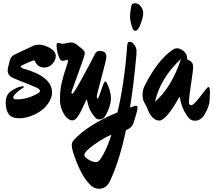

<svg xmlns="http://www.w3.org/2000/svg" viewBox="-20 -784 1307 1177"><path d="M252 -370Q211 -370 195 -408Q193 -414 188.5 -414Q184 -414 155.5 -402Q127 -390 117 -385Q107 -380 107 -375.5Q107 -371 121 -364Q299 -316 299 -217Q299 -182 271.5 -144.5Q244 -107 194 -83Q144 -59 98 -59Q52 -59 33.5 -84Q15 -109 15 -156Q15 -203 48 -226Q92 -255 120 -255Q127 -255 127 -251.5Q127 -248 111.5 -239Q96 -230 78.5 -213Q61 -196 61 -185.5Q61 -175 85 -175Q149 -175 211 -211Q225 -218 225 -227.5Q225 -237 204 -247Q183 -257 133.5 -276Q84 -295 55.5 -308.5Q27 -322 27 -353Q27 -362 31.5 -378.5Q36 -395 37 -401Q42 -436 68.5 -449Q95 -462 183 -503Q198 -510 224 -510Q250 -510 286 -489.5Q322 -469 322 -441.5Q322 -414 300.5 -392Q279 -370 252 -370Z M412 -524Q435 -524 455 -507Q457 -505 467.5 -497Q478 -489 484 -484Q500 -469 500 -458.5Q500 -448 482 -398Q464 -348 444 -292Q418 -223 418 -216Q418 -209 423 -209Q431 -209 483 -304Q535 -399 562 -453Q572 -472 590 -472Q632 -472 632 -437Q632 -417 606 -324Q573 -201 573 -190.5Q573 -180 578.5 -180Q584 -180 601 -232.5Q618 -285 625 -285Q629 -285 635 -276Q660 -224 660 -180Q660 -136 629 -79Q615 -52 590 -52Q574 -52 567 -60Q547 -83 543 -91Q524 -115 512 -177Q505 -164 494 -140Q471 -87 452 -63Q440 -46 421.5 -46Q403 -46 381 -72Q348 -117 347.5 -173Q347 -229 358.5 -278Q370 -327 394 -397L397 -409Q397 -417 390 -417L367 -411Q350 -411 343 -431Q327 -467 327 -509Q327 -521 337 -521L364 -515Z M809 -595Q795 -595 786 -628.5Q777 -662 777 -684Q777 -706 785 -748Q788 -764 807.5 -764Q827 -764 842.5 -745.5Q858 -727 858 -704Q858 -681 842.5 -638Q827 -595 809 -595ZM801 -38Q792 -1 752 14Q713 200 656 322Q633 373 587 373Q554 373 528 344Q471 284 428 149Q420 123 420 105.5Q420 88 432 75Q518 -19 700 -95Q743 -274 760 -507Q762 -528 774 -528Q792 -528 804.5 -508.5Q817 -489 817 -471.5Q817 -454 816 -446Q799 -259 777 -125Q810 -136 813 -136Q823 -136 823 -125Q823 -114 819 -98.5Q815 -83 809 -64Q803 -45 801 -38ZM497 166Q497 180 523.5 195Q550 210 567 210Q584 210 598 188Q634 134 663 42Q619 59 558 102Q497 145 497 166Z M956 -45Q925 -45 900 -83Q893 -93 885 -114.5Q877 -136 865.5 -154Q854 -172 854 -202.5Q854 -233 866 -257Q948 -419 1039 -479Q1051 -488 1067 -488Q1083 -488 1107 -470Q1121 -456 1124 -446Q1129 -424 1129 -419Q1164 -407 1164 -375Q1164 -353 1152 -275.5Q1140 -198 1138 -160Q1138 -139 1152 -139Q1168 -139 1209.5 -195Q1251 -251 1257 -251Q1267 -251 1267 -218L1265 -169Q1265 -141 1240 -92.5Q1215 -44 1176 -44Q1152 -44 1138 -60Q1133 -65 1123 -80Q1092 -125 1081 -192Q999 -45 956 -45ZM930 -160Q1031 -247 1090 -423Q964 -308 930 -160Z"/></svg>

Font: Ma Shan Zheng
Style: Regular
Weight: 400
Designer: ZhongQi
Foundry: ZhongQi
Version: Version 2.001